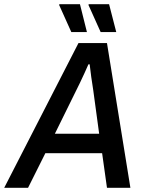

<svg xmlns="http://www.w3.org/2000/svg" viewBox="-58 -890 692 910"><path d="M-38 0 314 -686H449L560 0H449L426 -164H157L75 0ZM202 -256H412L384 -462Q382 -476 379.5 -492Q377 -508 374.5 -525Q372 -542 370.5 -557Q369 -572 367 -585H361Q353 -567 342.5 -543.5Q332 -520 321 -497.5Q310 -475 303 -461ZM280 -738 222 -867 224 -870H321L354 -738ZM419 -738 361 -867 363 -870H459L493 -738Z"/></svg>

Font: Archivo SemiCondensed Medium
Style: Italic
Weight: 500
Width: 4
Italic angle: -10°
Designer: Hector Gatti
Foundry: Omnibus-Type
Version: Version 2.001